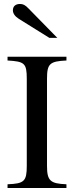

<svg xmlns="http://www.w3.org/2000/svg" viewBox="-20 -948 373 968"><path d="M269 -757 124 -905C107 -923 96 -928 81 -928C59 -928 45 -917 45 -896C45 -880 56 -865 75 -853L229 -757ZM315 0V-19C233 -22 217 -37 217 -112V-551C217 -627 231 -639 315 -643V-662H18V-643C103 -638 115 -630 115 -551V-112C115 -34 102 -22 18 -19V0Z"/></svg>

Font: STIXGeneral
Style: Regular
Weight: 400
Designer: MicroPress Inc., with final additions and corrections provided by Coen Hoffman, Elsevier (retired)
Version: Version 1.1.0